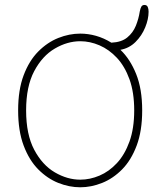

<svg xmlns="http://www.w3.org/2000/svg" viewBox="-20 -764 659 794"><path d="M312 10.5Q266.5 10.5 221.2 -7.5Q176 -25.5 138.2 -63.5Q100.5 -101.5 77.8 -162Q55 -222.5 55 -307.5Q55 -392.5 77.8 -452.8Q100.5 -513 138.2 -551Q176 -589 221.2 -607Q266.5 -625 312 -625Q344.5 -625 377.2 -615.8Q410 -606.5 440.5 -587.5Q482.5 -589.5 506.2 -609Q530 -628.5 541.8 -657.5Q553.5 -686.5 558 -716.5Q560.5 -729.5 564.5 -736.5Q568.5 -743.5 577.5 -743.5Q587 -743.5 590.8 -735.5Q594.5 -727.5 594.5 -715.5Q594.5 -685 580.5 -650.8Q566.5 -616.5 540.5 -590.5Q514.5 -564.5 478 -558Q518 -520 543 -458Q568 -396 568 -307.5Q568 -222.5 545.2 -162Q522.5 -101.5 485 -63.5Q447.5 -25.5 402.2 -7.5Q357 10.5 312 10.5ZM88 -307.5Q88 -208 121.5 -144.8Q155 -81.5 206.8 -51.2Q258.5 -21 312 -21Q352 -21 391.5 -37.8Q431 -54.5 463.5 -89.5Q496 -124.5 515.5 -178.8Q535 -233 535 -307.5Q535 -382 515.5 -436Q496 -490 463.5 -524.8Q431 -559.5 391.5 -576.5Q352 -593.5 312 -593.5Q258.5 -593.5 206.8 -563.2Q155 -533 121.5 -469.8Q88 -406.5 88 -307.5Z"/></svg>

Font: Sono ExtraLight
Style: Regular
Weight: 200
Designer: Tyler Finck
Foundry: Tyler Finck
Version: Version 2.112